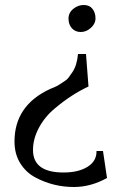

<svg xmlns="http://www.w3.org/2000/svg" viewBox="-20 -500 500 768"><path d="M315 -480Q338 -480 350 -464.5Q362 -449 362 -427Q362 -405 343.5 -388.5Q325 -372 303 -372Q281 -372 267.5 -387Q254 -402 254 -425.5Q254 -449 273 -464.5Q292 -480 315 -480ZM392 104 408 212Q343 248 276 248Q193 248 122 210Q84 190 61 153Q38 116 38 66Q38 -78 180 -144Q181 -144 196 -150.5Q211 -157 215.5 -160.5Q220 -164 234 -172.5Q248 -181 254.5 -190Q261 -199 270 -212Q288 -239 292 -284H324L334 -154Q265 -122 199 -66Q160 -34 136 10.5Q112 55 112 100Q112 190 234 190Q294 190 330.5 167Q367 144 366 104Z"/></svg>

Font: Montaga
Style: Regular
Weight: 400
Designer: Alejandra Rodriguez
Foundry: Alejandra Rodriguez
Version: Version 1.001